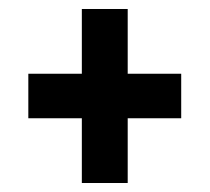

<svg xmlns="http://www.w3.org/2000/svg" viewBox="-20 -525 466 427"><path d="M162 -118V-262H43V-361H162V-505H264V-361H383V-262H264V-118Z"/></svg>

Font: Georama Condensed SemiBold
Style: Regular
Weight: 600
Width: 3
Designer: Jean-Baptiste Levee
Foundry: Production Type
Version: Version 1.000